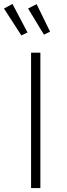

<svg xmlns="http://www.w3.org/2000/svg" viewBox="-42 -950 339 970"><path d="M21 -930 -22 -907 66 -771 97 -786ZM143 -929 100 -907 180 -775 211 -790ZM162 -684H115V0H162Z"/></svg>

Font: Fira Sans ExtraLight
Style: Regular
Weight: 200
Designer: bBox Type GmbH & Carrois Corporate GbR & Edenspiekermann AG
Foundry: bBox Type GmbH & Carrois Corporate GbR & Edenspiekermann AG
Version: Version 4.300;PS 004.300;hotconv 1.0.88;makeotf.lib2.5.64775